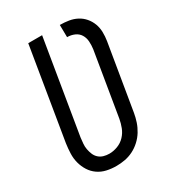

<svg xmlns="http://www.w3.org/2000/svg" viewBox="-180 -838 859 948"><g transform="rotate(-30 250.0 -363.5)"><path d="M204 8Q175 8 148.5 2Q122 -4 100.5 -19Q79 -34 65 -56Q51 -78 44 -104Q37 -130 38 -158Q39 -186 43 -214L129 -735H208L120 -203Q118 -186 116.5 -169.5Q115 -153 118 -137Q121 -121 127 -106.5Q133 -92 144.5 -81.5Q156 -71 171.5 -66.5Q187 -62 204 -62Q227 -62 251 -71Q275 -80 292.5 -98.5Q310 -117 319 -140.5Q328 -164 332 -187L392 -549Q395 -571 393.5 -592.5Q392 -614 381.5 -631Q371 -648 351.5 -656.5Q332 -665 310 -665L309 -735Q335 -735 359.5 -731Q384 -727 405 -716Q426 -705 441.5 -687Q457 -669 465.5 -646.5Q474 -624 474.5 -599Q475 -574 471 -549L409 -176Q405 -152 397 -128Q389 -104 375.5 -82Q362 -60 342.5 -42Q323 -24 300 -12.5Q277 -1 252.5 3.5Q228 8 204 8Z"/></g></svg>

Font: Iosevka Oblique
Style: Regular
Weight: 400
Italic angle: -9°
Monospace: yes
Designer: Belleve Invis
Foundry: Belleve Invis
Version: Version 32.5.0; ttfautohint (v1.8.4)